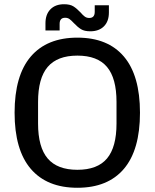

<svg xmlns="http://www.w3.org/2000/svg" viewBox="-20 -878 731 908"><path d="M49 -345Q49 -521 125.5 -610.5Q202 -700 346 -700Q490 -700 566 -610.5Q642 -521 642 -345Q642 -169 566 -79.5Q490 10 346 10Q202 10 125.5 -79.5Q49 -169 49 -345ZM346 -75Q441 -75 486 -128.5Q531 -182 531 -294V-396Q531 -508 486 -561.5Q441 -615 346 -615Q251 -615 205.5 -561.5Q160 -508 160 -396V-294Q160 -182 205.5 -128.5Q251 -75 346 -75ZM329 -769Q317 -782 308.5 -788Q300 -794 288 -794Q262 -794 262 -765V-734H195V-768Q195 -810 218.5 -834Q242 -858 283 -858Q311 -858 327 -848Q343 -838 361 -819Q372 -806 381 -799.5Q390 -793 402 -793Q428 -793 428 -822V-853H495V-819Q495 -777 471.5 -753.5Q448 -730 407 -730Q379 -730 363 -740Q347 -750 329 -769Z"/></svg>

Font: Mozilla Headline BETA
Style: Regular
Weight: 400
Designer: Studio DRAMA
Foundry: Studio DRAMA
Version: Version 0.100